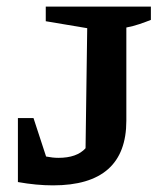

<svg xmlns="http://www.w3.org/2000/svg" viewBox="-20 -550 497 579"><path d="M34 -1V-194H81L119 -78Q139 -74 156 -74Q212 -74 238 -103L243 -465L118 -486V-530H435V-490Q420 -484 401 -477.5Q382 -471 361 -467V-186Q361 9 140 9Q115 9 88.5 6.5Q62 4 34 -1Z"/></svg>

Font: Piazzolla SC SemiBold
Style: Regular
Weight: 600
Designer: Juan Pablo del Peral
Foundry: Huerta Tipografica
Version: Version 1.330